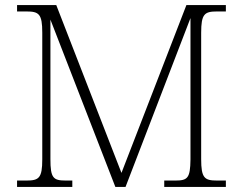

<svg xmlns="http://www.w3.org/2000/svg" viewBox="-20 -734 954 754"><path d="M47 0H264V-25H238C189 -25 178 -35 178 -109V-657L433 0H473L728 -663V-107C727 -35 717 -25 669 -25H625V0H867V-25H832C783 -25 770 -35 770 -109V-605C770 -679 783 -689 832 -689H867V-714H712L457 -55L201 -714H47V-689H84C133 -689 146 -679 146 -606V-108C146 -35 133 -25 84 -25H47Z"/></svg>

Font: Noto Serif Sinhala ExtraLight
Style: Regular
Weight: 200
Designer: Jelle Bosma - Monotype Design Team
Foundry: Monotype Imaging Inc.
Version: Version 2.007